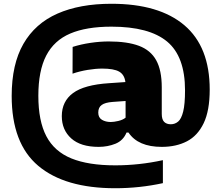

<svg xmlns="http://www.w3.org/2000/svg" viewBox="-20 -769 1174 1019"><path d="M591.5 230Q324.5 230 183.2 111.2Q42 -7.5 42 -260Q42 -428 104.2 -536.2Q166.5 -644.5 285 -696.8Q403.5 -749 571.5 -749Q824.5 -749 958.8 -634.8Q1093 -520.5 1093 -293.5Q1093 -182 1061 -115.2Q1029 -48.5 972 -19Q915 10.5 838.5 10.5Q713 10.5 662 -65.5H651.5Q634 -23 592.8 -6.2Q551.5 10.5 503.5 10.5Q408 10.5 358 -34.5Q308 -79.5 308 -152.5Q308 -231 367.5 -275Q427 -319 559 -327.5L645.5 -333.5Q640.5 -373 612.2 -389Q584 -405 522.5 -405Q487.5 -405 445 -398Q402.5 -391 365 -378L365.5 -520Q409.5 -534 460 -541.5Q510.5 -549 557.5 -549Q655.5 -549 717.5 -525.8Q779.5 -502.5 809 -449.2Q838.5 -396 838.5 -305.5V-164.5Q838.5 -135 851.2 -122.2Q864 -109.5 886.5 -109.5Q908.5 -109.5 925.5 -123.8Q942.5 -138 952.2 -177Q962 -216 962 -289.5Q962 -469.5 866.8 -548.5Q771.5 -627.5 571.5 -627.5Q438.5 -627.5 352.8 -591Q267 -554.5 225.2 -473.8Q183.5 -393 183.5 -260.5Q183.5 -127 226 -46Q268.5 35 358.8 71.8Q449 108.5 591.5 108.5Q718.5 108.5 844.5 81V203Q720.5 230 591.5 230ZM501.5 -171.5Q501.5 -145 521 -133.2Q540.5 -121.5 568 -121.5Q584 -121.5 607.8 -127Q631.5 -132.5 646.5 -144.5V-233L577 -228Q538 -225 519.8 -212Q501.5 -199 501.5 -171.5Z"/></svg>

Font: Encode Sans SmExp XBd
Style: Regular
Weight: 800
Width: 6
Designer: Multiple Designers
Foundry: Impallari Type
Version: Version 3.002; ttfautohint (v1.8.3) -l 8 -r 50 -G 200 -x 14 